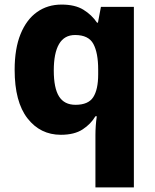

<svg xmlns="http://www.w3.org/2000/svg" viewBox="-20 -579 678 839"><path d="M397 11Q397 -9 398.5 -30Q400 -51 403 -71H397Q377 -37 341 -13.5Q305 10 246 10Q156 10 100 -62Q44 -134 44 -274Q44 -367 70 -430.5Q96 -494 142 -526.5Q188 -559 249 -559Q308 -559 344.5 -536.5Q381 -514 404 -480H408L421 -549H565V240H397ZM310 -121Q366 -121 387.5 -154.5Q409 -188 409 -254V-275Q409 -348 388 -387Q367 -426 308 -426Q261 -426 238 -386.5Q215 -347 215 -271Q215 -194 238 -157.5Q261 -121 310 -121Z"/></svg>

Font: Noto Sans Cham ExtraBold
Style: Regular
Weight: 800
Version: Version 2.002